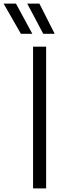

<svg xmlns="http://www.w3.org/2000/svg" viewBox="-103 -1037 353 1057"><path d="M-83 -851ZM12 -851 -83 -1017H-15L75 -851ZM135 -851 47 -1017H114L198 -851ZM151 0H79V-780H151Z"/></svg>

Font: Tanohe Sans
Style: Regular
Weight: 400
Designer: Village Type and Design LLC & Cristiano Sobral
Foundry: Cooper Hewitt Smithsonian Design Museum
Version: Version 1.00;September 29, 2021;FontCreator 13.0.0.2655 64-b